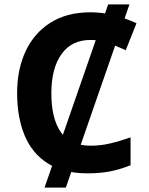

<svg xmlns="http://www.w3.org/2000/svg" viewBox="-20 -780 677 875"><path d="M570 -760 280 75H183L473 -760ZM393 -598Q306 -598 260 -533Q214 -468 214 -355Q214 -241 256.5 -178.5Q299 -116 393 -116Q437 -116 480.5 -126Q524 -136 575 -154V-27Q528 -8 482 1Q436 10 379 10Q269 10 197.5 -35.5Q126 -81 92 -163.5Q58 -246 58 -356Q58 -464 97 -547Q136 -630 210.5 -677Q285 -724 393 -724Q446 -724 499.5 -710.5Q553 -697 602 -674L553 -551Q513 -570 472.5 -584Q432 -598 393 -598Z"/></svg>

Font: Noto IKEA Arabic
Style: Bold
Weight: 700
Designer: Monotype Design Team
Foundry: Monotype Imaging Inc.
Version: Version 1.200